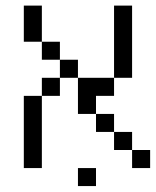

<svg xmlns="http://www.w3.org/2000/svg" viewBox="-20 -582 540 665"><path d="M312.5 62.5V0H250V62.5ZM500 0V-62.5H437.5V0ZM62.5 -250Q62.5 -250 62.5 0H125Q125 0 125 -250ZM437.5 -62.5V-125H375V-62.5ZM375 -125V-187.5H312.5V-125ZM312.5 -187.5V-250H375V-312.5H250Q250 -312.5 250 -187.5ZM125 -250H187.5V-312.5H125ZM187.5 -312.5H250V-375H187.5ZM375 -312.5H437.5Q437.5 -312.5 437.5 -562.5H375Q375 -562.5 375 -312.5ZM187.5 -375V-437.5H125V-375ZM125 -437.5Q125 -437.5 125 -562.5H62.5Q62.5 -562.5 62.5 -437.5Z"/></svg>

Font: BFUnifontExMono
Style: Regular
Weight: 500
Version: Version 15.0.06